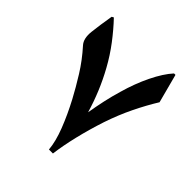

<svg xmlns="http://www.w3.org/2000/svg" viewBox="-179 -740 853 853"><g transform="rotate(45 247.0 -314.0)"><path d="M293 2H268Q264 -45 240.5 -105.5Q217 -166 183 -230Q158 -277 125 -330Q92 -383 48 -432Q27 -455 32 -501Q37 -547 48 -612L57 -617Q94 -578 129 -532Q164 -486 192 -435Q218 -388 238.5 -338.5Q259 -289 274 -238Q281 -280 290 -321.5Q299 -363 311 -403Q331 -474 360.5 -534.5Q390 -595 422 -630H431L467 -494Q436 -444 407 -384.5Q378 -325 355 -257Q332 -187 316 -120Q300 -53 293 2Z"/></g></svg>

Font: Bona Nova SC
Style: Bold
Weight: 700
Designer: Mateusz Machalski
Foundry: Capitalics
Version: Version 4.001; ttfautohint (v1.8.4.7-5d5b)